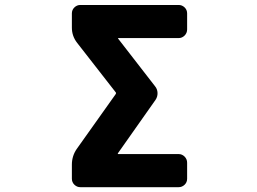

<svg xmlns="http://www.w3.org/2000/svg" viewBox="-20 -776 1040 776"><path d="M304.7 -19.5Q291 -19.5 280.8 -29.3Q270.5 -39.1 270.5 -53.7V-110.4Q270.5 -145.5 290 -173.8L448.2 -396.5Q450.2 -400.4 447.3 -403.3L292 -602.5Q270.5 -629.9 270.5 -664.1V-721.7Q270.5 -736.3 280.8 -746.1Q291 -755.9 304.7 -755.9H702.1Q715.8 -755.9 726.1 -746.1Q736.3 -736.3 736.3 -721.7V-657.2Q736.3 -642.6 726.1 -632.3Q715.8 -622.1 702.1 -622.1H459Q455.1 -622.1 458 -619.1L606.4 -427.7Q616.2 -416 616.7 -400.4Q617.2 -384.8 608.4 -372.1L457 -157.2Q454.1 -153.3 459 -153.3H702.1Q715.8 -153.3 726.1 -143.1Q736.3 -132.8 736.3 -118.2V-53.7Q736.3 -39.1 726.1 -29.3Q715.8 -19.5 702.1 -19.5Z"/></svg>

Font: Rounded-L Mgen+ 1m bold
Style: Bold
Weight: 700
Designer: [Source Han Sans]
Ryoko NISHIZUKA  (kana & ideographs); Paul D. Hunt (Latin, Greek & Cyrillic); Wenlong ZHANG  (bopomofo
Version: Version 1.059.20150602